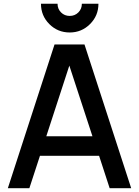

<svg xmlns="http://www.w3.org/2000/svg" viewBox="-20 -982 725 1002"><path d="M343.8 -812.5Q281.2 -812.5 237.5 -856.2Q193.8 -899.9 193.8 -962.4H280.3Q280.3 -935.5 298.6 -917.2Q316.9 -898.9 343.8 -898.9Q370.6 -898.9 388.9 -917.2Q407.2 -935.5 407.2 -962.4H493.7Q493.7 -899.9 449.7 -856.2Q405.8 -812.5 343.8 -812.5ZM552.2 0 497.1 -168.9H188.5L133.3 0H21L264.6 -750H420.9L664.6 0ZM221.7 -271H462.4L341.8 -639.6Z"/></svg>

Font: Manrope3 Semibold
Style: Regular
Weight: 600
Width: 4
Designer: Mikhail Sharanda
Foundry: Mikhail Sharanda
Version: Version 3.000;PS 003.000;hotconv 1.0.88;makeotf.lib2.5.64775